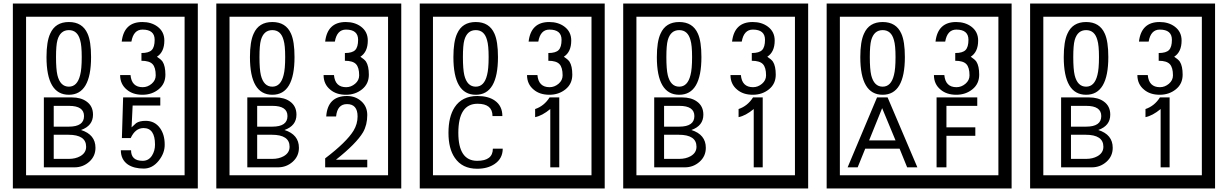

<svg xmlns="http://www.w3.org/2000/svg" viewBox="-20 -980 6970 1090"><path d="M1103 90H53V-960H1103ZM1028 15V-885H128V15ZM497 -656Q497 -442 371 -442Q244 -442 244 -656Q244 -744 265 -789Q294 -855 371 -855Q448 -855 477 -789Q497 -745 497 -656ZM444 -656Q444 -723 435 -752Q420 -809 371 -809Q322 -809 306 -752Q298 -723 298 -656Q298 -587 306 -553Q322 -488 371 -488Q419 -488 435 -554Q444 -587 444 -656ZM919 -556Q919 -504 880.5 -473Q842 -442 789 -442Q734 -442 700 -471Q662 -502 662 -554H721Q727 -485 790 -485Q818 -485 841 -504.5Q864 -524 864 -552Q864 -597 846 -616Q828 -635 783 -635V-679Q825 -679 841.5 -696Q858 -713 858 -754Q858 -812 789 -812Q738 -812 726 -744H671Q684 -855 788 -855Q839 -855 874 -829Q913 -800 913 -750Q913 -685 871 -658Q895 -642 903 -630Q919 -605 919 -556ZM522 -141Q522 -93 486.5 -61.5Q451 -30 403 -30H229V-427H388Q439 -427 471 -404Q508 -378 508 -329Q508 -266 440 -242Q522 -216 522 -141ZM457 -321Q457 -379 372 -379H285V-261H371Q457 -261 457 -321ZM469 -147Q469 -215 368 -215H285V-78H371Q408 -78 435 -93Q469 -112 469 -147ZM915 -160Q916 -111 880.5 -67Q845 -23 796 -23Q741 -23 706 -46Q666 -74 666 -127H724Q724 -67 790 -67Q824 -67 843 -97Q860 -124 860 -159Q860 -253 795 -253Q748 -253 722 -196H672L679 -427H890V-381H733L727 -257Q740 -269 753 -281Q772 -294 807 -294Q859 -294 889 -252Q915 -215 915 -160Z M2258 90H1208V-960H2258ZM2183 15V-885H1283V15ZM1652 -656Q1652 -442 1526 -442Q1399 -442 1399 -656Q1399 -744 1420 -789Q1449 -855 1526 -855Q1603 -855 1632 -789Q1652 -745 1652 -656ZM1599 -656Q1599 -723 1590 -752Q1575 -809 1526 -809Q1477 -809 1461 -752Q1453 -723 1453 -656Q1453 -587 1461 -553Q1477 -488 1526 -488Q1574 -488 1590 -554Q1599 -587 1599 -656ZM2074 -556Q2074 -504 2035.5 -473Q1997 -442 1944 -442Q1889 -442 1855 -471Q1817 -502 1817 -554H1876Q1882 -485 1945 -485Q1973 -485 1996 -504.5Q2019 -524 2019 -552Q2019 -597 2001 -616Q1983 -635 1938 -635V-679Q1980 -679 1996.5 -696Q2013 -713 2013 -754Q2013 -812 1944 -812Q1893 -812 1881 -744H1826Q1839 -855 1943 -855Q1994 -855 2029 -829Q2068 -800 2068 -750Q2068 -685 2026 -658Q2050 -642 2058 -630Q2074 -605 2074 -556ZM1677 -141Q1677 -93 1641.5 -61.5Q1606 -30 1558 -30H1384V-427H1543Q1594 -427 1626 -404Q1663 -378 1663 -329Q1663 -266 1595 -242Q1677 -216 1677 -141ZM1612 -321Q1612 -379 1527 -379H1440V-261H1526Q1612 -261 1612 -321ZM1624 -147Q1624 -215 1523 -215H1440V-78H1526Q1563 -78 1590 -93Q1624 -112 1624 -147ZM2065 -30H1826V-81Q1947 -173 1987 -238Q2010 -276 2010 -319Q2010 -389 1950 -389Q1895 -389 1888 -319H1832Q1840 -435 1950 -435Q1998 -435 2031.5 -405Q2065 -375 2065 -327Q2065 -271 2041 -229Q2003 -165 1887 -73H2065Z M3413 90H2363V-960H3413ZM3338 15V-885H2438V15ZM2807 -656Q2807 -442 2681 -442Q2554 -442 2554 -656Q2554 -744 2575 -789Q2604 -855 2681 -855Q2758 -855 2787 -789Q2807 -745 2807 -656ZM2754 -656Q2754 -723 2745 -752Q2730 -809 2681 -809Q2632 -809 2616 -752Q2608 -723 2608 -656Q2608 -587 2616 -553Q2632 -488 2681 -488Q2729 -488 2745 -554Q2754 -587 2754 -656ZM3229 -556Q3229 -504 3190.5 -473Q3152 -442 3099 -442Q3044 -442 3010 -471Q2972 -502 2972 -554H3031Q3037 -485 3100 -485Q3128 -485 3151 -504.5Q3174 -524 3174 -552Q3174 -597 3156 -616Q3138 -635 3093 -635V-679Q3135 -679 3151.5 -696Q3168 -713 3168 -754Q3168 -812 3099 -812Q3048 -812 3036 -744H2981Q2994 -855 3098 -855Q3149 -855 3184 -829Q3223 -800 3223 -750Q3223 -685 3181 -658Q3205 -642 3213 -630Q3229 -605 3229 -556ZM2834 -136Q2834 -80 2788 -49Q2748 -22 2689 -22Q2604 -22 2562 -84Q2526 -136 2526 -226Q2526 -317 2561 -371Q2603 -435 2690 -435Q2752 -435 2789 -409Q2832 -379 2832 -321H2776Q2776 -391 2691 -391Q2582 -391 2582 -226Q2582 -67 2689 -67Q2778 -67 2778 -136ZM3155 -30H3104V-361Q3058 -323 3018 -315V-361Q3069 -378 3100 -427H3155Z M4568 90H3518V-960H4568ZM4493 15V-885H3593V15ZM3962 -656Q3962 -442 3836 -442Q3709 -442 3709 -656Q3709 -744 3730 -789Q3759 -855 3836 -855Q3913 -855 3942 -789Q3962 -745 3962 -656ZM3909 -656Q3909 -723 3900 -752Q3885 -809 3836 -809Q3787 -809 3771 -752Q3763 -723 3763 -656Q3763 -587 3771 -553Q3787 -488 3836 -488Q3884 -488 3900 -554Q3909 -587 3909 -656ZM4384 -556Q4384 -504 4345.5 -473Q4307 -442 4254 -442Q4199 -442 4165 -471Q4127 -502 4127 -554H4186Q4192 -485 4255 -485Q4283 -485 4306 -504.5Q4329 -524 4329 -552Q4329 -597 4311 -616Q4293 -635 4248 -635V-679Q4290 -679 4306.5 -696Q4323 -713 4323 -754Q4323 -812 4254 -812Q4203 -812 4191 -744H4136Q4149 -855 4253 -855Q4304 -855 4339 -829Q4378 -800 4378 -750Q4378 -685 4336 -658Q4360 -642 4368 -630Q4384 -605 4384 -556ZM3987 -141Q3987 -93 3951.5 -61.5Q3916 -30 3868 -30H3694V-427H3853Q3904 -427 3936 -404Q3973 -378 3973 -329Q3973 -266 3905 -242Q3987 -216 3987 -141ZM3922 -321Q3922 -379 3837 -379H3750V-261H3836Q3922 -261 3922 -321ZM3934 -147Q3934 -215 3833 -215H3750V-78H3836Q3873 -78 3900 -93Q3934 -112 3934 -147ZM4310 -30H4259V-361Q4213 -323 4173 -315V-361Q4224 -378 4255 -427H4310Z M5723 90H4673V-960H5723ZM5648 15V-885H4748V15ZM5117 -656Q5117 -442 4991 -442Q4864 -442 4864 -656Q4864 -744 4885 -789Q4914 -855 4991 -855Q5068 -855 5097 -789Q5117 -745 5117 -656ZM5064 -656Q5064 -723 5055 -752Q5040 -809 4991 -809Q4942 -809 4926 -752Q4918 -723 4918 -656Q4918 -587 4926 -553Q4942 -488 4991 -488Q5039 -488 5055 -554Q5064 -587 5064 -656ZM5539 -556Q5539 -504 5500.5 -473Q5462 -442 5409 -442Q5354 -442 5320 -471Q5282 -502 5282 -554H5341Q5347 -485 5410 -485Q5438 -485 5461 -504.5Q5484 -524 5484 -552Q5484 -597 5466 -616Q5448 -635 5403 -635V-679Q5445 -679 5461.5 -696Q5478 -713 5478 -754Q5478 -812 5409 -812Q5358 -812 5346 -744H5291Q5304 -855 5408 -855Q5459 -855 5494 -829Q5533 -800 5533 -750Q5533 -685 5491 -658Q5515 -642 5523 -630Q5539 -605 5539 -556ZM5188 -30H5130L5087 -136H4892L4849 -30H4792L4959 -427H5019ZM5064 -183 4988 -366 4914 -183ZM5528 -379H5353V-257H5517V-209H5353V-30H5297V-427H5528Z M6878 90H5828V-960H6878ZM6803 15V-885H5903V15ZM6272 -656Q6272 -442 6146 -442Q6019 -442 6019 -656Q6019 -744 6040 -789Q6069 -855 6146 -855Q6223 -855 6252 -789Q6272 -745 6272 -656ZM6219 -656Q6219 -723 6210 -752Q6195 -809 6146 -809Q6097 -809 6081 -752Q6073 -723 6073 -656Q6073 -587 6081 -553Q6097 -488 6146 -488Q6194 -488 6210 -554Q6219 -587 6219 -656ZM6694 -556Q6694 -504 6655.5 -473Q6617 -442 6564 -442Q6509 -442 6475 -471Q6437 -502 6437 -554H6496Q6502 -485 6565 -485Q6593 -485 6616 -504.5Q6639 -524 6639 -552Q6639 -597 6621 -616Q6603 -635 6558 -635V-679Q6600 -679 6616.5 -696Q6633 -713 6633 -754Q6633 -812 6564 -812Q6513 -812 6501 -744H6446Q6459 -855 6563 -855Q6614 -855 6649 -829Q6688 -800 6688 -750Q6688 -685 6646 -658Q6670 -642 6678 -630Q6694 -605 6694 -556ZM6297 -141Q6297 -93 6261.5 -61.5Q6226 -30 6178 -30H6004V-427H6163Q6214 -427 6246 -404Q6283 -378 6283 -329Q6283 -266 6215 -242Q6297 -216 6297 -141ZM6232 -321Q6232 -379 6147 -379H6060V-261H6146Q6232 -261 6232 -321ZM6244 -147Q6244 -215 6143 -215H6060V-78H6146Q6183 -78 6210 -93Q6244 -112 6244 -147ZM6620 -30H6569V-361Q6523 -323 6483 -315V-361Q6534 -378 6565 -427H6620Z"/></svg>

Font: Unicode BMP Fallback SIL
Style: Regular
Weight: 400
Foundry: NRSI, SIL International
Version: Version 5.1 Based on Unicode 5.1